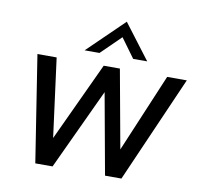

<svg xmlns="http://www.w3.org/2000/svg" viewBox="-79 -792 913 876"><g transform="rotate(10 377.5 -354.5)"><path d="M140 0 63 -493H152L200 -128L370 -493H445L511 -130L664 -493H755L539 0H463L395 -375L220 0ZM272 -547 439 -709 562 -547H497L432 -636L341 -547Z"/></g></svg>

Font: Hanken Grotesk
Style: Italic
Weight: 400
Italic angle: -8°
Designer: Alfredo Marco Pradil
Foundry: Hanken Design Co.
Version: Version 3.013